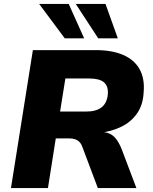

<svg xmlns="http://www.w3.org/2000/svg" viewBox="-20 -961 780 981"><path d="M36 0 148 -705H469Q553 -705 610 -680Q667 -655 693.5 -607Q720 -559 714 -490Q711 -425 680 -381Q649 -337 599 -313Q549 -289 488 -282L487 -288L509 -286Q543 -283 564.5 -261Q586 -239 602 -198L677 0H480L402 -207Q396 -225 386.5 -235Q377 -245 363.5 -249.5Q350 -254 331 -254H265L225 0ZM287 -391H420Q472 -391 499.5 -413Q527 -435 531 -480Q534 -521 511 -540.5Q488 -560 436 -560H314ZM482 -765 367 -941H519L582 -765ZM311 -765 180 -941H331L410 -765Z"/></svg>

Font: Nunito Sans 9pt Black
Style: Italic
Weight: 900
Italic angle: -9°
Version: Version 3.101;gftools[0.9.27]